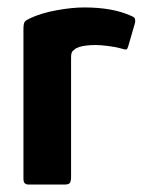

<svg xmlns="http://www.w3.org/2000/svg" viewBox="-20 -496 383 516"><path d="M206 -476Q282 -476 331 -454Q341 -450 342.5 -446Q344 -442 343 -435L325 -373Q323 -365 320 -363.5Q317 -362 308 -365Q291 -370 270 -372.5Q249 -375 238 -375Q222 -375 211 -373.5Q200 -372 194 -370Q188 -368 184 -366Q180 -363 175.5 -359Q171 -355 171 -341V-21Q171 -7 167 -3.5Q163 0 153 0H56Q51 0 47 -3Q43 -6 43 -17V-417Q43 -433 46.5 -437.5Q50 -442 61 -447Q91 -461 132.5 -468.5Q174 -476 206 -476Z"/></svg>

Font: Glory
Style: Bold
Weight: 700
Designer: Robert Leuschke
Foundry: Robert Leuschke
Version: Version 1.011